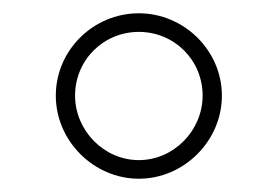

<svg xmlns="http://www.w3.org/2000/svg" viewBox="-20 -722 418 289"><path d="M189 -702C120 -702 64 -646 64 -578C64 -510 121 -453 189 -453C257 -453 314 -510 314 -578C314 -646 257 -702 189 -702ZM189 -674C242 -674 285 -632 285 -578C285 -526 242 -481 189 -481C136 -481 93 -526 93 -578C93 -632 136 -674 189 -674Z"/></svg>

Font: Exo 2 Extra Light
Style: Regular
Weight: 250
Designer: Natanael Gama
Version: Version 1.001;PS 001.001;hotconv 1.0.88;makeotf.lib2.5.64775